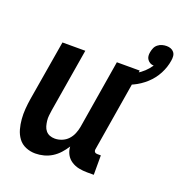

<svg xmlns="http://www.w3.org/2000/svg" viewBox="-124 -777 841 892"><g transform="rotate(20 297.0 -331.0)"><path d="M146 8Q121 8 98.5 -1.5Q76 -11 62 -30Q48 -49 41.5 -72.5Q35 -96 33 -121Q31 -146 33 -171.5Q35 -197 39 -222L89 -520H202L150 -207Q148 -193 146.5 -180Q145 -167 146.5 -154Q148 -141 151.5 -128.5Q155 -116 163 -106.5Q171 -97 182.5 -92.5Q194 -88 208 -88Q225 -88 242.5 -95Q260 -102 272.5 -115.5Q285 -129 292 -146Q299 -163 302 -180L358 -520H471L403 -108Q402 -104 402.5 -100Q403 -96 405.5 -93Q408 -90 411.5 -89Q415 -88 419 -88H436V8H403Q382 8 362 4Q342 0 325 -11Q308 -22 298.5 -39.5Q289 -57 288 -78Q276 -59 261 -42.5Q246 -26 227.5 -14.5Q209 -3 188 2.5Q167 8 146 8ZM399 -424 383 -476Q403 -481 423 -488Q443 -495 461.5 -505.5Q480 -516 496 -531Q512 -546 524 -564Q514 -564 506 -568.5Q498 -573 492.5 -580.5Q487 -588 486 -597.5Q485 -607 487 -617Q489 -628 493.5 -638.5Q498 -649 507.5 -656.5Q517 -664 528 -667Q539 -670 550 -670Q561 -670 570.5 -666.5Q580 -663 586.5 -655Q593 -647 594 -636Q595 -625 593 -614Q588 -580 571 -547.5Q554 -515 526.5 -490Q499 -465 466 -449.5Q433 -434 399 -424Z"/></g></svg>

Font: Iosevka Curly
Style: Bold Italic
Weight: 700
Italic angle: -9°
Monospace: yes
Designer: Belleve Invis
Foundry: Belleve Invis
Version: Version 22.1.2; ttfautohint (v1.8.4)